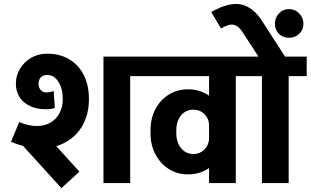

<svg xmlns="http://www.w3.org/2000/svg" viewBox="-20 -945 1603 991"><path d="M514 0V-653H652V0ZM550 -552V-653H744V-552ZM37 -213 79 -315Q129 -294 170.5 -294.5Q212 -295 242 -313Q272 -331 288 -362.5Q304 -394 304 -433H439Q439 -359 408.5 -302Q378 -245 322.5 -213Q267 -181 194.5 -179.5Q122 -178 37 -213ZM219 -381Q170 -381 135 -397.5Q100 -414 81 -443.5Q62 -473 62 -513H179Q179 -493 190 -480.5Q201 -468 219 -468ZM219 -381V-468Q229 -468 237 -469.5Q245 -471 257 -475L263 -388Q250 -384 240.5 -382.5Q231 -381 219 -381ZM62 -513Q62 -555 83 -590Q104 -625 140.5 -646.5Q177 -668 224 -668V-558Q203 -558 191 -546Q179 -534 179 -513ZM304 -433Q304 -488 281.5 -523Q259 -558 224 -558V-668Q287 -668 335.5 -640Q384 -612 411.5 -559.5Q439 -507 439 -433ZM297 26 89 -203 182 -288 390 -59Z M694 -552V-653H1139V-552ZM757 -254V-275H890V-254ZM890 -274H757Q757 -335 782.5 -382.5Q808 -430 851.5 -457Q895 -484 950 -484L977 -379Q952 -379 932 -365.5Q912 -352 901 -328Q890 -304 890 -274ZM1137 -297H1059Q1059 -332 1035.5 -355.5Q1012 -379 977 -379L950 -484Q1004 -484 1046 -459.5Q1088 -435 1112.5 -393Q1137 -351 1137 -297ZM890 -255Q890 -226 901 -202Q912 -178 932 -164Q952 -150 977 -150L950 -45Q895 -45 851.5 -72.5Q808 -100 782.5 -148Q757 -196 757 -255ZM1137 -233Q1137 -180 1112.5 -137Q1088 -94 1046 -69.5Q1004 -45 950 -45L977 -150Q1012 -150 1035.5 -174Q1059 -198 1059 -233ZM1059 0V-639H1197V0ZM967 -552V-653H1290V-552Z M1332 0V-639H1470V0ZM1240 -552V-653H1563V-552ZM1314 -653 1230 -782 1332 -838 1451 -653ZM1230 -782Q1211 -811 1187 -817Q1163 -823 1121 -798L1070 -883Q1162 -935 1224 -922Q1286 -909 1332 -838ZM1472 -750Q1440 -750 1419.5 -770.5Q1399 -791 1399 -823Q1399 -853 1419.5 -875.5Q1440 -898 1472 -898Q1503 -898 1524.5 -875.5Q1546 -853 1546 -823Q1546 -791 1524.5 -770.5Q1503 -750 1472 -750Z"/></svg>

Font: Akshar Light SemiBold
Style: Regular
Weight: 600
Version: Version 1.100